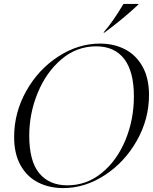

<svg xmlns="http://www.w3.org/2000/svg" viewBox="-20 -946 779 978"><path d="M52 -248Q52 -373 114 -483Q176 -593 277.5 -658.5Q379 -724 489 -724Q560 -724 616.5 -695Q673 -666 706 -607Q739 -548 739 -462Q739 -339 677 -229.5Q615 -120 514 -54Q413 12 302 12Q231 12 174.5 -16.5Q118 -45 85 -103.5Q52 -162 52 -248ZM323 -2Q422 -2 499.5 -66Q577 -130 619.5 -234Q662 -338 662 -455Q662 -582 612.5 -646Q563 -710 470 -710Q371 -710 293.5 -644.5Q216 -579 172.5 -474Q129 -369 129 -255Q129 -125 180 -63.5Q231 -2 323 -2ZM609 -926H685V-923Q605 -848 512 -780H507Q557 -838 609 -926Z"/></svg>

Font: Nyght Serif Light Italic
Style: Regular
Weight: 300
Italic angle: -16°
Designer: Maksym Kobuzan
Version: Version 0.410